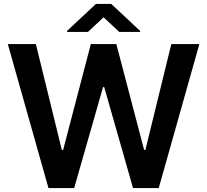

<svg xmlns="http://www.w3.org/2000/svg" viewBox="-20 -950 1047 970"><path d="M224.8 0 19.5 -727.3H161.2L292.3 -192.8H299L438.9 -727.3H567.8L708.1 -192.5H714.5L845.5 -727.3H987.2L782 0H652L506.4 -510.3H500.7L354.8 0ZM424.4 -788.7 503.2 -862.6 582.4 -788.7H687.9V-793.7L542.3 -930H464.5L318.5 -793.7V-788.7Z"/></svg>

Font: Inter UI Semi Bold
Style: Regular
Weight: 600
Designer: Rasmus Andersson
Foundry: rsms
Version: 3.2;8d6f07862